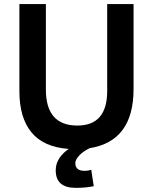

<svg xmlns="http://www.w3.org/2000/svg" viewBox="-20 -720 751 942"><path d="M635.3 -700.2V-283.2Q635.3 -27.3 420.4 6.8Q386.7 22.9 368.2 43.5Q349.6 64 349.6 79.6Q349.6 99.1 360.8 108.6Q372.1 118.2 396 118.2Q412.6 118.2 427.7 112.8L439.9 193.4Q402.8 201.7 351.6 201.7Q253.4 201.7 253.4 115.7Q253.4 83 271 56.4Q288.6 29.8 317.4 10.7Q194.3 2 134.8 -70.1Q75.2 -142.1 75.2 -272V-700.2H205.1V-280.8Q205.1 -104 359.4 -104Q505.9 -104 505.9 -273.4V-700.2Z"/></svg>

Font: Selawik Semibold
Style: Regular
Weight: 600
Designer: Aaron Bell
Foundry: Microsoft Corporation
Version: Version 1.01